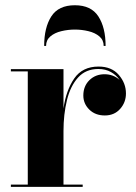

<svg xmlns="http://www.w3.org/2000/svg" viewBox="-20 -730 530 750"><path d="M385 -550.5Q385 -573.5 368.2 -587.8Q351.5 -602 325.5 -608.2Q299.5 -614.5 272.5 -614.5Q245.5 -614.5 219.5 -608.2Q193.5 -602 176.8 -587.8Q160 -573.5 160 -550.5H152.5Q152.5 -622.5 180.5 -666Q208.5 -709.5 272.5 -709.5Q336 -709.5 364.2 -666Q392.5 -622.5 392.5 -550.5ZM22.5 -9H88.5V-451H22.5V-460H228V-306Q238 -377 270 -423.5Q302 -470 365 -470Q416 -470 444 -437.5Q472 -405 472 -365Q472 -330 449.2 -304.5Q426.5 -279 389.5 -279Q352 -279 328.8 -302Q305.5 -325 305.5 -357Q305.5 -393.5 329.2 -416.8Q353 -440 388.5 -440Q422.5 -440 447 -418Q434.5 -436.5 413.5 -448.5Q392.5 -460.5 364 -460.5Q315 -460.5 285 -427.2Q255 -394 241.5 -338.8Q228 -283.5 228 -217.5V-9H303V0H22.5Z"/></svg>

Font: Bodoni* 24pt
Style: Bold
Weight: 700
Version: Version 2.3